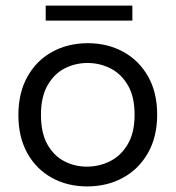

<svg xmlns="http://www.w3.org/2000/svg" viewBox="-20 -662 630 689"><path d="M144 -642H455V-588H144ZM293 7Q222 7 166 -24Q110 -55 78 -112.5Q46 -170 46 -249Q46 -329 78.5 -387Q111 -445 167.5 -476Q224 -507 295 -507Q366 -507 422.5 -476Q479 -445 511.5 -387.5Q544 -330 544 -251Q544 -171 511 -113Q478 -55 421 -24Q364 7 293 7ZM292 -64Q336 -64 375 -83.5Q414 -103 438.5 -144.5Q463 -186 463 -250Q463 -315 439 -356Q415 -397 376.5 -416.5Q338 -436 294 -436Q250 -436 212 -416.5Q174 -397 150.5 -355.5Q127 -314 127 -250Q127 -185 150 -144Q173 -103 210.5 -83.5Q248 -64 292 -64Z"/></svg>

Font: Albert Sans
Style: Regular
Weight: 400
Designer: Andreas Rasmussen
Foundry: a.Foundry
Version: Version 1.025